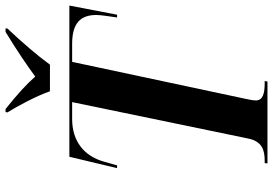

<svg xmlns="http://www.w3.org/2000/svg" viewBox="-166 -818 984 692"><g transform="rotate(-90 326.0 -472.0)"><path d="M343 -784H439C474 -832 519 -884 569 -937L570 -944H557C491 -904 434 -865 396 -837C369 -868 333 -901 279 -944H268L267 -937C289 -902 327 -831 343 -784ZM83 0H378L380 -10H373C336 -10 310 -16 310 -42C310 -50 312 -62 316 -80L449 -704H514C586 -704 618 -676 618 -617C618 -602 613 -569 609 -542H619L652 -714H107L66 -542H76L89 -588C109 -661 163 -704 243 -704H304L173 -71C163 -19 131 -10 92 -10H84Z"/></g></svg>

Font: Noto Serif Display Condensed
Style: Bold Italic
Weight: 700
Width: 3
Italic angle: -12°
Designer: Monotype Design Team
Foundry: Monotype Imaging Inc.
Version: Version 2.009